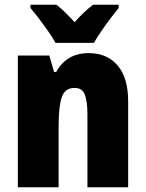

<svg xmlns="http://www.w3.org/2000/svg" viewBox="-20 -786 611 806"><path d="M353 -563Q429 -563 473.5 -511.5Q518 -460 518 -360V0H347V-306Q347 -361 336 -389Q325 -417 293 -417Q253 -417 239.5 -378.5Q226 -340 226 -250V0H55V-553H187L207 -484H216Q259 -563 353 -563ZM213 -606Q203 -625 183.5 -653Q164 -681 143.5 -708Q123 -735 108 -752V-766H217Q235 -752 253 -734.5Q271 -717 293 -693Q315 -717 334 -735Q353 -753 371 -766H478V-752Q463 -734 443 -707.5Q423 -681 404.5 -654Q386 -627 374 -606Z"/></svg>

Font: Noto Sans Ethiopic Condensed Black
Style: Regular
Weight: 900
Width: 3
Designer: Monotype Design Team
Foundry: Monotype Imaging Inc.
Version: Version 2.102; ttfautohint (v1.8.4.7-5d5b)